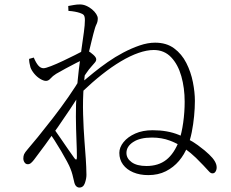

<svg xmlns="http://www.w3.org/2000/svg" viewBox="-20 -798 1040 864"><path d="M647 -10Q609 -10 579.5 -22.5Q550 -35 533.5 -57.5Q517 -80 517 -110Q517 -135 536 -158.5Q555 -182 588.5 -197Q622 -212 667 -212Q734 -212 785 -191Q836 -170 870.5 -144.5Q905 -119 921 -103Q938 -87 946.5 -72.5Q955 -58 955 -45Q955 -34 950 -26Q945 -18 937 -18Q929 -17 920.5 -26.5Q912 -36 895 -54Q883 -67 861.5 -88Q840 -109 811 -130Q782 -151 745 -165Q708 -179 664 -179Q610 -179 579.5 -159Q549 -139 549 -110Q549 -85 572.5 -68Q596 -51 639 -51Q693 -51 728.5 -79Q764 -107 786 -165Q798 -200 804.5 -247Q811 -294 811 -340Q811 -402 796 -455Q781 -508 750 -540.5Q719 -573 672 -573Q641 -573 603.5 -560Q566 -547 524 -522Q482 -497 438.5 -462.5Q395 -428 351 -386L354 -432Q374 -449 402.5 -472Q431 -495 464.5 -518.5Q498 -542 535 -561.5Q572 -581 608.5 -593.5Q645 -606 678 -606Q729 -606 763.5 -580.5Q798 -555 818.5 -514.5Q839 -474 848 -428.5Q857 -383 857 -344Q857 -312 853.5 -275.5Q850 -239 843 -203.5Q836 -168 824 -139Q810 -103 785.5 -74Q761 -45 726.5 -27.5Q692 -10 647 -10ZM105 -59Q96 -59 90.5 -67Q85 -75 85 -85Q85 -96 88.5 -104Q92 -112 105 -127Q120 -144 150.5 -181.5Q181 -219 217.5 -266Q254 -313 288 -362Q322 -411 346 -452L341 -378Q322 -347 295.5 -307Q269 -267 240 -225.5Q211 -184 183 -146Q155 -108 133 -79Q126 -70 119.5 -64.5Q113 -59 105 -59ZM337 46Q329 46 322.5 39.5Q316 33 313 17Q309 0 306 -12Q303 -24 297 -39Q293 -50 281.5 -71.5Q270 -93 255 -118.5Q240 -144 224.5 -168Q209 -192 197 -209L214 -231Q231 -207 251 -178Q271 -149 288.5 -123.5Q306 -98 315 -86Q326 -72 326 -91Q326 -122 324 -169.5Q322 -217 321.5 -272.5Q321 -328 325 -381Q329 -437 335 -487Q341 -537 347 -579Q353 -621 357.5 -653.5Q362 -686 362 -707Q362 -724 357 -730Q352 -736 339 -740Q330 -743 317 -745.5Q304 -748 288 -749L287 -771Q298 -773 312 -775.5Q326 -778 340 -778Q354 -778 368 -772Q382 -766 394 -756Q406 -746 413 -735Q420 -724 420 -715Q420 -700 414 -688.5Q408 -677 400 -645Q397 -633 391.5 -611Q386 -589 379 -559Q372 -529 366 -492Q360 -455 357 -414Q352 -348 354 -282.5Q356 -217 360 -165Q364 -113 366 -84Q367 -69 368 -47.5Q369 -26 369 -11Q369 6 362 26Q355 46 337 46ZM187 -434Q176 -434 161 -443Q146 -452 134 -466.5Q122 -481 117 -495Q114 -506 112.5 -515Q111 -524 111 -533L132 -539Q142 -515 152.5 -503Q163 -491 176 -491Q185 -491 209.5 -500.5Q234 -510 263.5 -524Q293 -538 317 -550Q341 -562 348 -566Q357 -571 361.5 -572.5Q366 -574 375 -570Q387 -563 400 -551.5Q413 -540 413 -531Q413 -523 406 -515.5Q399 -508 390 -497Q380 -486 369.5 -470.5Q359 -455 347 -438L351 -495Q356 -503 361 -513.5Q366 -524 370 -537Q347 -527 322.5 -514.5Q298 -502 275 -489.5Q252 -477 233 -466Q217 -456 207.5 -445Q198 -434 187 -434Z"/></svg>

Font: Noto Serif SC ExtraLight
Style: Regular
Weight: 200
Designer: Ryoko NISHIZUKA 西塚涼子 (kana & ideographs); Frank Grießhammer (Latin, Greek & Cyrillic); Wenlong ZHANG 张文龙 (bopomofo); San
Foundry: Adobe
Version: Version 2.002-H1;hotconv 1.1.0;makeotfexe 2.6.0